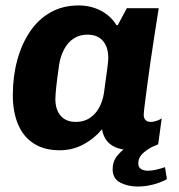

<svg xmlns="http://www.w3.org/2000/svg" viewBox="-20 -541 656 704"><path d="M199 10Q142 10 103.5 -15Q65 -40 46 -85.5Q27 -131 27 -192Q27 -260 43 -319.5Q59 -379 89.5 -424.5Q120 -470 165 -495.5Q210 -521 268 -521Q313 -521 349.5 -502Q386 -483 407 -449H412L445 -511H562Q555 -466 547 -415.5Q539 -365 532 -316Q525 -267 519.5 -225.5Q514 -184 510.5 -156Q507 -128 507 -120Q507 -108 513.5 -101Q520 -94 533 -94Q543 -94 554.5 -98Q566 -102 573 -107L560 -12Q543 -3 517.5 3.5Q492 10 467 10Q437 10 413 2.5Q389 -5 374 -22Q359 -39 354 -67Q326 -33 286 -11.5Q246 10 199 10ZM258 -94Q287 -94 308 -107.5Q329 -121 342.5 -144.5Q356 -168 361 -199Q370 -263 373.5 -290.5Q377 -318 377 -328Q377 -369 357 -391.5Q337 -414 301 -414Q272 -414 250.5 -400Q229 -386 215.5 -361Q202 -336 197 -305Q189 -250 186 -220Q183 -190 183 -178Q183 -139 202.5 -116.5Q222 -94 258 -94ZM485 143Q449 143 421 128.5Q393 114 393 79Q393 51 410 30Q427 9 448 -3H539Q516 9 501.5 23.5Q487 38 487 58Q487 73 497.5 79Q508 85 522 85Q537 85 553.5 81Q570 77 585 72L592 116Q568 129 540 136Q512 143 485 143Z"/></svg>

Font: Chivo Medium
Style: Bold Italic
Weight: 700
Italic angle: -8.05°
Version: Version 2.002